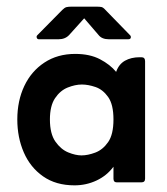

<svg xmlns="http://www.w3.org/2000/svg" viewBox="-20 -548 503 577"><path d="M233 -493 188 -443Q176 -430 156 -430H97Q92 -430 90.5 -434.5Q89 -439 92 -442L167 -518Q174 -525 179.5 -526.5Q185 -528 195 -528H269Q279 -528 284.5 -527Q290 -526 297 -518L371 -442Q374 -439 373 -434.5Q372 -430 365 -430H307Q286 -430 276 -443ZM321 -47Q301 -20 270 -5.5Q239 9 204 9Q148 9 109.5 -18Q71 -45 51.5 -90Q32 -135 32 -189Q32 -245 53 -289.5Q74 -334 113.5 -360Q153 -386 206 -386Q250 -386 280.5 -370Q311 -354 329 -332Q337 -355 355.5 -365.5Q374 -376 400 -376H405Q416 -376 416 -364V-11Q416 0 405 0H331Q321 0 321 -11ZM225 -81Q244 -81 266.5 -89.5Q289 -98 305 -121Q321 -144 321 -189Q321 -234 305 -256.5Q289 -279 267 -286.5Q245 -294 226 -294Q206 -294 183.5 -285Q161 -276 145.5 -253Q130 -230 130 -189Q130 -146 146.5 -122.5Q163 -99 185 -90Q207 -81 225 -81Z"/></svg>

Font: Zain
Style: Bold
Weight: 700
Designer: Zain,Boutros
Foundry: Mobile Telecommunications Company (Zain), 2024
Version: Version 1.50; ttfautohint (v1.8.4)